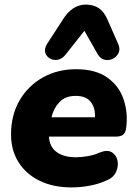

<svg xmlns="http://www.w3.org/2000/svg" viewBox="-20 -804 595 835"><path d="M291 11Q212 11 153 -17.5Q94 -46 61 -98Q28 -150 28 -219Q28 -304 65.5 -368Q103 -432 167 -467.5Q231 -503 311 -503Q396 -503 447 -466.5Q498 -430 517.5 -372Q537 -314 529 -250Q526 -225 514.5 -217.5Q503 -210 486 -210H193Q195 -166 226 -143Q257 -120 311 -120Q334 -120 362.5 -125Q391 -130 412 -140Q446 -154 466 -142Q486 -130 491 -105.5Q496 -81 484.5 -56Q473 -31 443 -19Q407 -3 368 4Q329 11 291 11ZM309 -387Q264 -387 238.5 -360Q213 -333 204 -294H393Q395 -335 374.5 -361Q354 -387 309 -387ZM493 -615Q504 -592 496 -574.5Q488 -557 471 -548.5Q454 -540 435.5 -544Q417 -548 405 -568L347 -670L264 -565Q249 -547 230.5 -544Q212 -541 196.5 -550Q181 -559 176.5 -576Q172 -593 186 -615L254 -720Q273 -750 297.5 -767Q322 -784 354 -784Q419 -784 446 -722Z"/></svg>

Font: Nunito Black
Style: Italic
Weight: 900
Italic angle: -9°
Designer: Vernon Adams
Foundry: Vernon Adams
Version: Version 3.601; ttfautohint (v1.8.2.53-6de2)